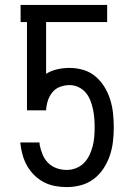

<svg xmlns="http://www.w3.org/2000/svg" viewBox="-20 -755 540 783"><path d="M252 8Q228 8 204 3.5Q180 -1 159 -12Q138 -23 120.5 -40Q103 -57 91 -78Q79 -99 72.5 -122Q66 -145 63 -169V-174H141L142 -163Q146 -143 154 -124Q162 -105 176.5 -90.5Q191 -76 211 -69Q231 -62 252 -62Q271 -62 289.5 -69Q308 -76 322 -90Q336 -104 344.5 -122Q353 -140 358 -159Q363 -178 364.5 -197.5Q366 -217 366 -236Q366 -255 364.5 -273.5Q363 -292 359 -310.5Q355 -329 348 -346.5Q341 -364 329 -378Q317 -392 299.5 -400Q282 -408 264 -408Q244 -408 225 -401Q206 -394 193.5 -378.5Q181 -363 175 -344Q169 -325 168 -305H90V-665H64V-735H417V-665H168V-454Q189 -467 213.5 -472.5Q238 -478 264 -478Q292 -478 319.5 -470Q347 -462 369 -443.5Q391 -425 406 -400.5Q421 -376 429.5 -348.5Q438 -321 441 -292.5Q444 -264 444 -236V-235Q444 -206 440.5 -176.5Q437 -147 427.5 -119.5Q418 -92 401.5 -67Q385 -42 361.5 -24.5Q338 -7 309.5 0.5Q281 8 252 8Z"/></svg>

Font: Iosevka Algr
Style: Regular
Weight: 400
Monospace: yes
Designer: Belleve Invis
Foundry: Belleve Invis
Version: Version 26.0.2; ttfautohint (v1.8.3)